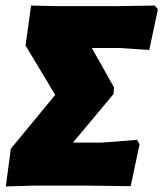

<svg xmlns="http://www.w3.org/2000/svg" viewBox="-20 -669 589 692"><path d="M1 3 19 -133 179 -327 72 -505 92 -649 180 -647H411L538 -649L549 -635L518 -489L411 -496H311L391 -354L389 -330L243 -155H347L474 -165L483 -149L451 2L295 0H102Z"/></svg>

Font: Alegreya Sans SC Black
Style: Italic
Weight: 900
Italic angle: -7°
Designer: Juan Pablo del Peral
Foundry: Huerta Tipografica
Version: Version 2.007